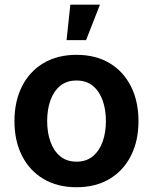

<svg xmlns="http://www.w3.org/2000/svg" viewBox="-20 -786 651 817"><path d="M305.7 10.7Q224.6 10.7 165.3 -24.4Q106 -59.6 73.7 -123Q41.5 -186.5 41.5 -270.5Q41.5 -355 73.7 -418.7Q106 -482.4 165.3 -517.6Q224.6 -552.7 305.7 -552.7Q386.7 -552.7 445.8 -517.6Q504.9 -482.4 537.1 -418.7Q569.3 -355 569.3 -270.5Q569.3 -186.5 537.1 -123Q504.9 -59.6 445.8 -24.4Q386.7 10.7 305.7 10.7ZM305.7 -98.1Q347.2 -98.1 375 -121.1Q402.8 -144 416.7 -183.1Q430.7 -222.2 430.7 -271Q430.7 -319.8 416.7 -358.9Q402.8 -397.9 375 -420.7Q347.2 -443.4 305.7 -443.4Q263.7 -443.4 236.1 -420.7Q208.5 -397.9 194.6 -359.1Q180.7 -320.3 180.7 -271Q180.7 -222.2 194.6 -183.1Q208.5 -144 236.1 -121.1Q263.7 -98.1 305.7 -98.1ZM263.2 -615.2 279.3 -766.1H405.3L346.2 -615.2Z"/></svg>

Font: Inter Cardless
Style: Bold
Weight: 700
Designer: Rasmus Andersson
Foundry: rsms
Version: Version 4.001;git-9221beed3